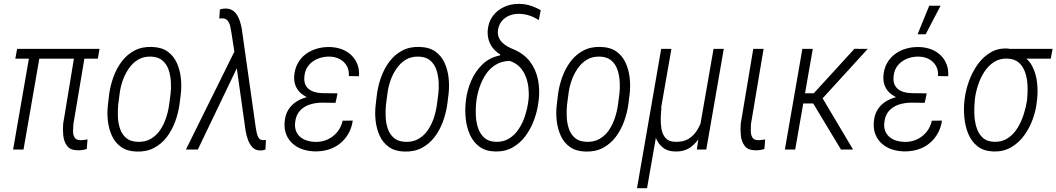

<svg xmlns="http://www.w3.org/2000/svg" viewBox="-20 -785 5546 1008"><path d="M502.4 -528.3 493.7 -477.1H60.5L69.8 -528.3ZM195.3 -528.3 103.5 0H48.8L140.6 -528.3ZM376.5 -528.3H431.6L365.2 -132.8Q363.8 -116.2 363.5 -97.2Q363.3 -78.1 371.1 -64Q378.9 -49.8 400.4 -49.3Q410.6 -48.8 420.2 -50.3Q429.7 -51.8 439.5 -53.2L435.5 -2.9Q423.8 1 411.1 2.7Q398.4 4.4 385.7 3.9Q349.1 3.4 332.3 -18.8Q315.4 -41 312.3 -72.8Q309.1 -104.5 311.5 -134.3Z M546.9 -236.8 553.2 -291Q559.6 -336.9 575.7 -381.3Q591.8 -425.8 619.1 -462.2Q646.5 -498.5 686 -519.5Q725.6 -540.5 777.3 -538.6Q828.1 -537.1 859.9 -514.4Q891.6 -491.7 908.2 -455.1Q924.8 -418.5 929.4 -376Q934.1 -333.5 929.2 -291.5L922.4 -236.8Q916 -191.4 899.7 -146.7Q883.3 -102.1 856 -65.9Q828.6 -29.8 789.3 -8.8Q750 12.2 697.3 10.7Q647 9.3 615.2 -13.7Q583.5 -36.6 567.1 -73.2Q550.8 -109.9 546.1 -152.3Q541.5 -194.8 546.9 -236.8ZM607.9 -291.5 600.6 -235.4Q597.7 -206.5 598.9 -173.1Q600.1 -139.6 609.9 -110.1Q619.6 -80.6 641.6 -61.3Q663.6 -42 701.2 -40.5Q742.2 -38.6 772 -56.2Q801.8 -73.7 821.3 -103Q840.8 -132.3 852.3 -167.5Q863.8 -202.6 868.2 -236.8L875.5 -292Q878.9 -321.3 877.2 -354.2Q875.5 -387.2 865.7 -417.2Q856 -447.3 833.7 -466.8Q811.5 -486.3 773.9 -487.8Q733.9 -489.3 704.8 -471.7Q675.8 -454.1 655.5 -424.3Q635.3 -394.5 623.5 -359.9Q611.8 -325.2 607.9 -291.5Z M1229 -438.5 1018.6 0H956.1L1222.2 -537.6L1261.2 -527.3ZM1163.6 -740.2Q1185.1 -740.2 1200 -731Q1214.8 -721.7 1224.6 -706.1Q1234.4 -690.4 1240 -672.1Q1245.6 -653.8 1249 -635.7L1322.8 -114.7Q1324.7 -103.5 1327.6 -88.6Q1330.6 -73.7 1337.6 -62Q1344.7 -50.3 1358.9 -49.3Q1363.3 -48.8 1367.7 -49.6Q1372.1 -50.3 1376 -50.3L1373.5 0Q1367.2 2.4 1360.8 3.7Q1354.5 4.9 1348.1 4.9Q1320.8 4.9 1305.2 -11.7Q1289.6 -28.3 1281.5 -52Q1273.4 -75.7 1269.5 -97.7L1215.3 -482.4L1194.8 -614.7Q1192.4 -628.4 1189 -645.5Q1185.5 -662.6 1176.5 -675Q1167.5 -687.5 1149.4 -688.5Q1145.5 -689 1140.6 -688.5Q1135.7 -688 1131.3 -688L1134.3 -735.4Q1141.1 -737.3 1148.4 -738.8Q1155.8 -740.2 1163.6 -740.2Z M1665 -284.2 1747.6 -283.7 1741.7 -245.1 1669.4 -246.1Q1634.3 -245.6 1604 -235.4Q1573.7 -225.1 1553.5 -202.4Q1533.2 -179.7 1529.3 -141.1Q1526.9 -115.7 1534.2 -97.2Q1541.5 -78.6 1556.4 -65.9Q1571.3 -53.2 1591.6 -46.9Q1611.8 -40.5 1633.8 -40Q1669.9 -39.1 1699.7 -52.7Q1729.5 -66.4 1750.5 -91.8Q1771.5 -117.2 1778.8 -151.4L1832 -151.9Q1826.7 -113.8 1809.1 -83.3Q1791.5 -52.7 1764.6 -31.2Q1737.8 -9.8 1703.6 0.5Q1669.4 10.7 1631.3 9.8Q1597.7 8.8 1568.1 -1.2Q1538.6 -11.2 1516.6 -30.8Q1494.6 -50.3 1483.2 -78.1Q1471.7 -106 1474.1 -142.1Q1476.6 -181.2 1493.4 -208.3Q1510.3 -235.4 1537.1 -252.2Q1564 -269 1597.2 -276.6Q1630.4 -284.2 1665 -284.2ZM1744.1 -255.9 1668.9 -256.3Q1640.6 -257.3 1614.5 -265.6Q1588.4 -273.9 1567.1 -289.6Q1545.9 -305.2 1534.4 -328.6Q1522.9 -352.1 1524.4 -383.8Q1526.9 -421.9 1542.5 -451.2Q1558.1 -480.5 1584.2 -500.2Q1610.4 -520 1643.3 -529.5Q1676.3 -539.1 1711.9 -538.1Q1745.6 -537.1 1774.4 -526.4Q1803.2 -515.6 1824.2 -495.6Q1845.2 -475.6 1856.2 -447.8Q1867.2 -419.9 1864.7 -384.8L1811.5 -385.7Q1813.5 -416.5 1800.5 -439.2Q1787.6 -461.9 1763.9 -474.6Q1740.2 -487.3 1709.5 -487.8Q1677.2 -488.3 1648.7 -476.8Q1620.1 -465.3 1600.8 -442.4Q1581.5 -419.4 1578.1 -384.8Q1575.7 -361.3 1581.5 -345Q1587.4 -328.6 1600.6 -317.9Q1613.8 -307.1 1631.8 -301.8Q1649.9 -296.4 1672.4 -295.9L1752 -294.9Z M1952.6 -236.8 1959 -291Q1965.3 -336.9 1981.4 -381.3Q1997.6 -425.8 2024.9 -462.2Q2052.2 -498.5 2091.8 -519.5Q2131.3 -540.5 2183.1 -538.6Q2233.9 -537.1 2265.6 -514.4Q2297.4 -491.7 2314 -455.1Q2330.6 -418.5 2335.2 -376Q2339.8 -333.5 2335 -291.5L2328.1 -236.8Q2321.8 -191.4 2305.4 -146.7Q2289.1 -102.1 2261.7 -65.9Q2234.4 -29.8 2195.1 -8.8Q2155.8 12.2 2103 10.7Q2052.7 9.3 2021 -13.7Q1989.3 -36.6 1972.9 -73.2Q1956.5 -109.9 1951.9 -152.3Q1947.3 -194.8 1952.6 -236.8ZM2013.7 -291.5 2006.3 -235.4Q2003.4 -206.5 2004.6 -173.1Q2005.9 -139.6 2015.6 -110.1Q2025.4 -80.6 2047.4 -61.3Q2069.3 -42 2106.9 -40.5Q2147.9 -38.6 2177.7 -56.2Q2207.5 -73.7 2227.1 -103Q2246.6 -132.3 2258.1 -167.5Q2269.5 -202.6 2273.9 -236.8L2281.2 -292Q2284.7 -321.3 2283 -354.2Q2281.2 -387.2 2271.5 -417.2Q2261.7 -447.3 2239.5 -466.8Q2217.3 -486.3 2179.7 -487.8Q2139.6 -489.3 2110.6 -471.7Q2081.5 -454.1 2061.3 -424.3Q2041 -394.5 2029.3 -359.9Q2017.6 -325.2 2013.7 -291.5Z M2540.5 -625.5Q2543.9 -669.4 2567.1 -700.7Q2590.3 -731.9 2626.5 -748.5Q2662.6 -765.1 2704.1 -764.6Q2735.8 -764.6 2764.2 -755.6Q2792.5 -746.6 2818.8 -731.4L2808.6 -679.2Q2784.7 -695.3 2757.8 -703.9Q2731 -712.4 2701.7 -712.4Q2675.3 -712.4 2652.1 -702.4Q2628.9 -692.4 2613.5 -673.1Q2598.1 -653.8 2594.2 -626Q2591.8 -605.5 2598.4 -589.4Q2605 -573.2 2617.2 -561.3Q2629.4 -549.3 2645.3 -540.5Q2661.1 -531.7 2678.7 -524.9Q2732.4 -501.5 2762.9 -460.7Q2793.5 -419.9 2804 -368.7Q2814.5 -317.4 2808.6 -263.7L2806.6 -247.6Q2800.8 -202.1 2784.2 -156.2Q2767.6 -110.4 2739.5 -72Q2711.4 -33.7 2671.4 -11Q2631.3 11.7 2578.6 10.3Q2528.3 8.8 2496.3 -15.4Q2464.4 -39.6 2447.3 -77.6Q2430.2 -115.7 2425.3 -159.9Q2420.4 -204.1 2424.8 -244.6L2426.3 -260.7Q2432.6 -312 2454.1 -361.6Q2475.6 -411.1 2513.2 -447.3Q2550.8 -483.4 2605 -494.1L2606 -499Q2583.5 -513.2 2568.1 -532.2Q2552.7 -551.3 2545.7 -575.2Q2538.6 -599.1 2540.5 -625.5ZM2481.4 -258.3 2479.5 -242.7Q2476.6 -214.4 2478 -179.7Q2479.5 -145 2489.5 -114Q2499.5 -83 2522 -62.3Q2544.4 -41.5 2583 -40.5Q2623 -39.1 2653.3 -58.1Q2683.6 -77.1 2704.3 -109.1Q2725.1 -141.1 2736.8 -178Q2748.5 -214.8 2752.9 -248.5L2754.9 -263.2Q2757.8 -293 2754.4 -324Q2751 -355 2740 -383.5Q2729 -412.1 2708.3 -433.6Q2687.5 -455.1 2655.8 -465.3Q2614.7 -464.4 2583.7 -445.8Q2552.7 -427.2 2532 -396.7Q2511.2 -366.2 2498.8 -330.3Q2486.3 -294.4 2481.4 -258.3Z M2903.3 -236.8 2909.7 -291Q2916 -336.9 2932.1 -381.3Q2948.2 -425.8 2975.6 -462.2Q3002.9 -498.5 3042.5 -519.5Q3082 -540.5 3133.8 -538.6Q3184.6 -537.1 3216.3 -514.4Q3248 -491.7 3264.6 -455.1Q3281.2 -418.5 3285.9 -376Q3290.5 -333.5 3285.6 -291.5L3278.8 -236.8Q3272.5 -191.4 3256.1 -146.7Q3239.7 -102.1 3212.4 -65.9Q3185.1 -29.8 3145.8 -8.8Q3106.4 12.2 3053.7 10.7Q3003.4 9.3 2971.7 -13.7Q2939.9 -36.6 2923.6 -73.2Q2907.2 -109.9 2902.6 -152.3Q2897.9 -194.8 2903.3 -236.8ZM2964.4 -291.5 2957 -235.4Q2954.1 -206.5 2955.3 -173.1Q2956.5 -139.6 2966.3 -110.1Q2976.1 -80.6 2998 -61.3Q3020 -42 3057.6 -40.5Q3098.6 -38.6 3128.4 -56.2Q3158.2 -73.7 3177.7 -103Q3197.3 -132.3 3208.7 -167.5Q3220.2 -202.6 3224.6 -236.8L3231.9 -292Q3235.4 -321.3 3233.6 -354.2Q3231.9 -387.2 3222.2 -417.2Q3212.4 -447.3 3190.2 -466.8Q3168 -486.3 3130.4 -487.8Q3090.3 -489.3 3061.3 -471.7Q3032.2 -454.1 3012 -424.3Q2991.7 -394.5 2980 -359.9Q2968.3 -325.2 2964.4 -291.5Z M3726.1 -528.3H3779.8L3688 0H3638.7L3655.8 -125.5ZM3686 -245.6 3709 -246.6Q3703.1 -208 3692.1 -162.8Q3681.2 -117.7 3660.9 -77.9Q3640.6 -38.1 3607.2 -13.2Q3573.7 11.7 3523.4 10.3Q3483.9 9.3 3459 -11Q3434.1 -31.2 3422.1 -63.5Q3410.2 -95.7 3410.2 -131.8L3416.5 -220.2H3452.6Q3450.2 -197.3 3449 -167Q3447.8 -136.7 3452.6 -108.2Q3457.5 -79.6 3473.9 -60.5Q3490.2 -41.5 3523.9 -40.5Q3567.9 -38.6 3596.4 -56.9Q3625 -75.2 3642.8 -106.2Q3660.6 -137.2 3670.7 -173.6Q3680.7 -210 3686 -245.6ZM3451.2 -528.3H3504.9L3377 203.1H3324.2Z M3934.6 -528.3H3988.8L3922.4 -132.8Q3921.4 -115.7 3921.6 -96.7Q3921.9 -77.6 3929.7 -63.7Q3937.5 -49.8 3959 -49.3Q3968.3 -48.8 3978.3 -50.3Q3988.3 -51.8 3997.1 -52.7L3993.2 -2.9Q3981.9 1 3969.2 2.7Q3956.5 4.4 3943.8 3.9Q3906.7 3.4 3889.9 -18.8Q3873 -41 3869.6 -72.8Q3866.2 -104.5 3868.7 -134.3Z M4247.1 -528.3 4154.8 0H4100.6L4192.4 -528.3ZM4535.6 -528.3 4273.9 -241.7H4176.8L4180.7 -295.4H4252.4L4465.8 -528.8ZM4395 0 4242.7 -252.9 4282.7 -295.9 4458.5 0Z M4758.3 -284.2 4840.8 -283.7 4835 -245.1 4762.7 -246.1Q4727.5 -245.6 4697.3 -235.4Q4667 -225.1 4646.7 -202.4Q4626.5 -179.7 4622.6 -141.1Q4620.1 -115.7 4627.4 -97.2Q4634.8 -78.6 4649.7 -65.9Q4664.6 -53.2 4684.8 -46.9Q4705.1 -40.5 4727.1 -40Q4763.2 -39.1 4793 -52.7Q4822.8 -66.4 4843.8 -91.8Q4864.7 -117.2 4872.1 -151.4L4925.3 -151.9Q4919.9 -113.8 4902.3 -83.3Q4884.8 -52.7 4857.9 -31.2Q4831.1 -9.8 4796.9 0.5Q4762.7 10.7 4724.6 9.8Q4690.9 8.8 4661.4 -1.2Q4631.8 -11.2 4609.9 -30.8Q4587.9 -50.3 4576.4 -78.1Q4564.9 -106 4567.4 -142.1Q4569.8 -181.2 4586.7 -208.3Q4603.5 -235.4 4630.4 -252.2Q4657.2 -269 4690.4 -276.6Q4723.6 -284.2 4758.3 -284.2ZM4837.4 -255.9 4762.2 -256.3Q4733.9 -257.3 4707.8 -265.6Q4681.6 -273.9 4660.4 -289.6Q4639.2 -305.2 4627.7 -328.6Q4616.2 -352.1 4617.7 -383.8Q4620.1 -421.9 4635.7 -451.2Q4651.4 -480.5 4677.5 -500.2Q4703.6 -520 4736.6 -529.5Q4769.5 -539.1 4805.2 -538.1Q4838.9 -537.1 4867.7 -526.4Q4896.5 -515.6 4917.5 -495.6Q4938.5 -475.6 4949.5 -447.8Q4960.4 -419.9 4958 -384.8L4904.8 -385.7Q4906.7 -416.5 4893.8 -439.2Q4880.9 -461.9 4857.2 -474.6Q4833.5 -487.3 4802.7 -487.8Q4770.5 -488.3 4741.9 -476.8Q4713.4 -465.3 4694.1 -442.4Q4674.8 -419.4 4671.4 -384.8Q4668.9 -361.3 4674.8 -345Q4680.7 -328.6 4693.8 -317.9Q4707 -307.1 4725.1 -301.8Q4743.2 -296.4 4765.6 -295.9L4845.2 -294.9ZM4797.4 -605 4858.4 -754.9H4918L4839.8 -605Z M5043 -252.9 5044.9 -268.6Q5050.3 -312 5067.1 -359.1Q5084 -406.2 5112.8 -446.8Q5141.6 -487.3 5182.4 -510.7Q5223.1 -534.2 5274.9 -529.8Q5286.6 -527.8 5297.6 -522.2Q5308.6 -516.6 5318.8 -509.5Q5329.1 -502.4 5338.9 -497.1Q5379.9 -475.6 5399.7 -436.5Q5419.4 -397.5 5424.6 -351.6Q5429.7 -305.7 5424.8 -264.6L5422.9 -248Q5418 -203.1 5401.1 -157.2Q5384.3 -111.3 5356 -72.8Q5327.6 -34.2 5287.6 -11.2Q5247.6 11.7 5195.8 10.3Q5144 8.3 5112.1 -16.8Q5080.1 -42 5063.7 -81.8Q5047.4 -121.6 5043 -167Q5038.6 -212.4 5043 -252.9ZM5098.6 -268.6 5097.2 -252.4Q5094.2 -223.6 5095.2 -188Q5096.2 -152.3 5105.7 -118.9Q5115.2 -85.4 5137.5 -63.7Q5159.7 -42 5198.7 -40.5Q5240.7 -39.1 5271.2 -59.6Q5301.8 -80.1 5322.3 -113.8Q5342.8 -147.5 5354.7 -185.5Q5366.7 -223.6 5371.6 -256.8L5373 -272.9Q5376 -301.8 5374.5 -336.4Q5373 -371.1 5362.8 -402.8Q5352.5 -434.6 5330.3 -455.1Q5308.1 -475.6 5269.5 -477.5Q5229 -479 5198.7 -459.5Q5168.5 -439.9 5147.9 -408.2Q5127.4 -376.5 5115.2 -339.4Q5103 -302.2 5098.6 -268.6ZM5505.9 -528.3 5496.6 -477.1H5270L5279.8 -528.3Z"/></svg>

Font: Roboto Condensed Light
Style: Italic
Weight: 300
Italic angle: -12°
Designer: Christian Robertson
Foundry: Google
Version: Version 3.0; 2020